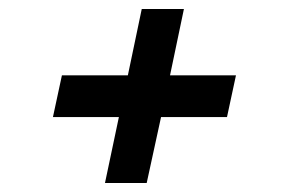

<svg xmlns="http://www.w3.org/2000/svg" viewBox="-20 -527 639 428"><path d="M214 -119 245 -266H98L118 -359H265L296 -507H390L359 -359H506L486 -266H339L307 -119Z"/></svg>

Font: Be Vietnam Pro Medium
Style: Italic
Weight: 500
Italic angle: -12°
Designer: Lam Bao, Tony Le, Vietanh Nguyen
Foundry: Yellow Type Foundry
Version: Version 1.002; ttfautohint (v1.8.3)